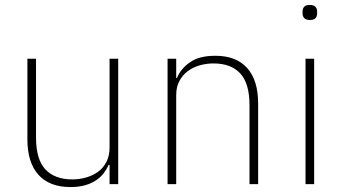

<svg xmlns="http://www.w3.org/2000/svg" viewBox="-20 -746 1393 778"><path d="M424 -78H420Q413 -61 400.5 -44.5Q388 -28 369.5 -15.5Q351 -3 325 4.5Q299 12 265 12Q181 12 136 -37.5Q91 -87 91 -182V-508H126V-188Q126 -100 164 -59.5Q202 -19 273 -19Q302 -19 329.5 -27Q357 -35 378 -50.5Q399 -66 411.5 -90.5Q424 -115 424 -148V-508H459V0H424Z M659 0V-508H694V-430H697Q712 -467 749.5 -493.5Q787 -520 853 -520Q937 -520 981.5 -470.5Q1026 -421 1026 -326V0H991V-320Q991 -408 953.5 -448.5Q916 -489 845 -489Q816 -489 788.5 -481Q761 -473 740 -457Q719 -441 706.5 -417Q694 -393 694 -361V0Z M1236 -665Q1220 -665 1213 -672.5Q1206 -680 1206 -691V-700Q1206 -711 1212.5 -718.5Q1219 -726 1235 -726Q1251 -726 1258 -718.5Q1265 -711 1265 -700V-691Q1265 -680 1258.5 -672.5Q1252 -665 1236 -665ZM1218 -508H1253V0H1218Z"/></svg>

Font: IBM Plex Sans Devanagari ExtraLight
Style: Regular
Weight: 200
Designer: Mike Abbink, Paul van der Laan, Pieter van Rosmalen, Erin McLaughlin
Foundry: Bold Monday
Version: Version 1.1